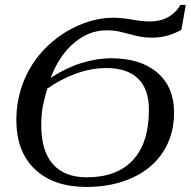

<svg xmlns="http://www.w3.org/2000/svg" viewBox="-20 -738 763 768"><path d="M590.3 -587.4Q559.1 -587.4 537.4 -592Q515.6 -596.7 496.1 -602.1Q476.6 -607.4 455.6 -612.1Q434.6 -616.7 405.3 -616.7Q335.9 -616.7 276.1 -566.2Q216.3 -515.6 182.6 -426.3Q242.2 -465.8 304.2 -485.4Q366.2 -504.9 424.8 -504.9Q542.5 -504.9 609.4 -447.3Q676.3 -389.6 676.3 -288.6Q676.3 -198.7 632.8 -131.1Q589.4 -63.5 509.3 -26.9Q429.2 9.8 326.7 9.8Q194.3 9.8 119.9 -60.8Q45.4 -131.3 45.4 -257.8Q45.4 -340.8 75.7 -415Q106 -489.3 162.1 -545.9Q218.3 -602.5 290.5 -634.8Q362.8 -667 432.6 -667Q466.8 -667 507.8 -659.7Q548.3 -652.3 578.1 -652.3Q624.5 -652.3 655.8 -671.4Q687 -690.4 701.2 -718.3H723.1L705.6 -618.7Q649.4 -587.4 590.3 -587.4ZM405.8 -465.8Q345.7 -465.8 284.4 -443.8Q223.1 -421.9 168.5 -382.8Q153.8 -328.1 150.6 -309.3Q147.5 -290.5 146.2 -272.7Q145 -254.9 145 -236.8Q145 -133.8 191.7 -81.3Q238.3 -28.8 326.7 -28.8Q447.8 -28.8 511.7 -97.7Q575.7 -166.5 575.7 -299.8Q575.7 -381.3 532.2 -423.6Q488.8 -465.8 405.8 -465.8Z"/></svg>

Font: Liberation Serif
Style: Italic
Weight: 400
Italic angle: -16.333°
Designer: Steve Matteson
Foundry: Ascender Corporation
Version: Version 2.1.5